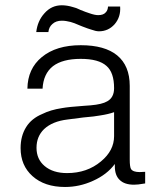

<svg xmlns="http://www.w3.org/2000/svg" viewBox="-20 -705 623 742"><path d="M423.8 -71.3V-62.5Q423.8 -27.3 442.4 -9.8Q460.9 8.8 498 8.8Q505.9 8.8 514.6 7.8Q527.3 5.9 541 3.9V-41L519.5 -40Q494.1 -40 486.3 -51.8Q481.4 -60.5 481.4 -87.9V-373Q481.4 -451.2 432.6 -491.2Q384.8 -530.3 292 -530.3Q197.3 -530.3 141.6 -484.4Q86.9 -439.5 85.9 -362.3H144.5Q147.5 -419.9 184.6 -449.2Q221.7 -477.5 292 -477.5Q361.3 -477.5 391.6 -450.2Q420.9 -424.8 420.9 -364.3Q420.9 -328.1 394.5 -313.5Q375 -301.8 330.1 -297.9L302.7 -295.9Q246.1 -292 218.8 -287.1Q174.8 -280.3 143.6 -264.6Q101.6 -247.1 81.1 -213.9Q59.6 -179.7 59.6 -132.8Q59.6 -65.4 105.5 -24.4Q152.3 17.6 231.4 17.6Q287.1 17.6 338.9 -5.9Q393.6 -30.3 423.8 -71.3ZM420.9 -271.5V-178.7Q420.9 -123 370.1 -81.1Q316.4 -36.1 239.3 -36.1Q184.6 -36.1 152.3 -63.5Q121.1 -89.8 121.1 -133.8Q121.1 -177.7 150.4 -206.1Q182.6 -236.3 241.2 -243.2L301.8 -251Q347.7 -254.9 367.2 -258.8Q399.4 -263.7 420.9 -271.5ZM398.4 -679.7H397.5Q396.5 -665 388.7 -657.2Q379.9 -646.5 359.4 -646.5Q346.7 -646.5 327.1 -653.3Q311.5 -658.2 290 -667L288.1 -668Q274.4 -674.8 261.7 -677.7Q239.3 -684.6 218.8 -684.6Q178.7 -684.6 151.4 -653.3Q125 -624 120.1 -581.1H167Q168.9 -600.6 182.6 -612.3Q196.3 -625 218.8 -625Q234.4 -625 252.9 -620.1Q264.6 -617.2 289.1 -606.4L298.8 -602.5Q321.3 -593.8 332 -590.8Q350.6 -584 362.3 -584Q398.4 -584 422.9 -611.3Q447.3 -639.6 444.3 -679.7Z"/></svg>

Font: Dotum
Style: Regular
Weight: 400
Version: Version 2.21